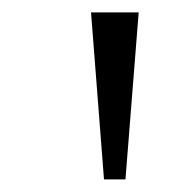

<svg xmlns="http://www.w3.org/2000/svg" viewBox="-20 -747 298 305"><path d="M145.2 -462 124.6 -727.3H200.3L179.3 -462Z"/></svg>

Font: Inter Light BETA
Style: Regular
Weight: 300
Designer: Rasmus Andersson
Foundry: rsms
Version: Version 3.011;git-f93a4a705